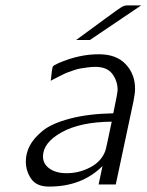

<svg xmlns="http://www.w3.org/2000/svg" viewBox="-20 -687 546 715"><path d="M76.2 -85.9Q76.2 -115.7 90.6 -143.8Q105 -171.9 138.4 -199.5Q171.9 -227.1 240 -245.1Q308.1 -263.2 401.9 -265.1Q418 -341.3 418 -352.1Q418 -385.3 398.4 -411.6Q378.9 -438 335 -438Q320.8 -438 306.4 -436Q292 -434.1 280 -432.1Q268.1 -430.2 255.1 -425.5Q242.2 -420.9 233.6 -418Q225.1 -415 213.1 -408.9Q201.2 -402.8 196 -400.4Q190.9 -397.9 180.9 -392.6Q170.9 -387.2 168.9 -386.2Q169.9 -392.1 170.9 -402.8Q173.8 -431.6 176 -437.3Q178.2 -442.9 188 -446.8Q193.8 -449.7 198.2 -452.1Q275.4 -485.4 349.1 -484.9Q413.1 -484.9 448 -448Q482.9 -411.1 482.9 -356.9Q482.9 -337.9 477.1 -310.1L411.1 0H347.2L361.8 -68.8Q284.7 8.3 162.1 7.8Q116.2 7.8 96.2 -21Q76.2 -49.8 76.2 -85.9ZM140.1 -104Q140.1 -76.2 164.6 -59.1Q189 -42 228 -42Q274.9 -42 316.4 -64Q357.9 -85.9 372.1 -125Q375 -131.8 396 -233.9Q278.8 -232.9 209.5 -194.3Q140.1 -155.8 140.1 -104ZM263.7 -538.1Q312.5 -574.2 373 -618.2Q422.9 -655.3 433.3 -661.1Q443.8 -667 455.1 -667H505.9L314.9 -538.1Z"/></svg>

Font: CMU Bright
Style: Oblique
Weight: 500
Italic angle: -12°
Version: Version 0.7.0